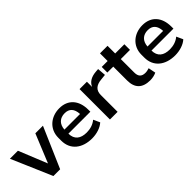

<svg xmlns="http://www.w3.org/2000/svg" viewBox="112 -1536 2408 2408"><g transform="rotate(-45 1316.0 -332.0)"><path d="M348.1 0 582 -539.1H447.3L292 -159.7L138.2 -539.1H-3.9L228.5 0Z M906.2 10.7C987.3 10.7 1070.3 -15.1 1119.6 -61L1080.1 -147.5C1033.7 -106.9 971.7 -89.8 910.6 -89.8C803.7 -89.8 737.8 -138.2 737.3 -242.7H1126.5V-278.8C1126.5 -446.3 1034.2 -549.3 881.3 -549.3C730 -549.3 611.3 -448.7 611.3 -295.9V-244.1C611.3 -81.5 733.9 10.7 906.2 10.7ZM884.8 -457.5C964.8 -457.5 1010.3 -411.1 1015.1 -314H737.8C744.1 -408.2 801.3 -457.5 884.8 -457.5Z M1367.2 0V-298.3C1367.2 -379.4 1413.1 -423.3 1507.8 -432.1L1582.5 -439.9L1573.7 -552.2L1533.2 -549.3C1448.2 -543 1389.6 -510.7 1361.8 -447.3V-539.1H1231.4V0Z M1938 10.7C1978.5 10.7 2021.5 0.5 2048.8 -13.7L2029.3 -111.3C2005.9 -104.5 1983.9 -98.6 1960.9 -98.6C1893.1 -98.6 1863.3 -132.8 1863.3 -201.2V-439.5H2026.4V-539.1H1863.3V-674.8H1729.5V-539.1H1624.5V-439.5H1729.5V-193.4C1729.5 -59.1 1799.3 10.7 1938 10.7Z M2379.9 10.7C2460.9 10.7 2543.9 -15.1 2593.3 -61L2553.7 -147.5C2507.3 -106.9 2445.3 -89.8 2384.3 -89.8C2277.3 -89.8 2211.4 -138.2 2210.9 -242.7H2600.1V-278.8C2600.1 -446.3 2507.8 -549.3 2355 -549.3C2203.6 -549.3 2085 -448.7 2085 -295.9V-244.1C2085 -81.5 2207.5 10.7 2379.9 10.7ZM2358.4 -457.5C2438.5 -457.5 2483.9 -411.1 2488.8 -314H2211.4C2217.8 -408.2 2274.9 -457.5 2358.4 -457.5Z"/></g></svg>

Font: Winston SemiBold
Style: Regular
Weight: 600
Designer: Vernon Adams, Kim Jin-seong, David Berlow, Cristiano Sobral
Foundry: The Winston Project Authors
Version: Version 3.004